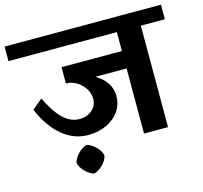

<svg xmlns="http://www.w3.org/2000/svg" viewBox="-132 -761 1080 1020"><g transform="rotate(-15 408.0 -250.5)"><path d="M838 -558H706V0H574V-358H402Q442 -335 463 -303Q484 -271 484 -232Q484 -185 458.5 -148Q433 -111 388 -90Q343 -69 287 -69Q209 -69 145 -122Q81 -175 39 -274L95 -321Q135 -239 175.5 -201Q216 -163 264 -163Q305 -163 333 -187Q361 -211 361 -248Q361 -287 333.5 -319.5Q306 -352 264 -363L242 -364V-454H574V-558H-22V-638H838ZM341 58Q335 85 311.5 107.5Q288 130 264 137Q239 130 216.5 107.5Q194 85 187 58Q194 31 216.5 8.5Q239 -14 264 -21Q288 -14 311.5 8.5Q335 31 341 58Z"/></g></svg>

Font: AmikoBold
Style: Bold
Weight: 700
Designer: Pablo Impallari, Rodrigo Fuenzalida, Andres Torresi
Foundry: Impallari Type
Version: Version 1.000; ttfautohint (v1.3)